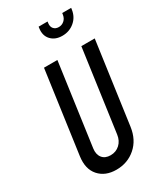

<svg xmlns="http://www.w3.org/2000/svg" viewBox="-243 -1074 1002 1180"><g transform="rotate(-30 258.0 -484.5)"><path d="M505 -750H410L329 -169Q323.5 -128.5 296.8 -103.8Q270 -79 231.5 -79Q192.5 -79 173 -103.8Q153.5 -128.5 159 -169L240 -750H145L64 -169Q52 -83 95.8 -33.5Q139.5 16 218 16Q298 16 355 -33.8Q412 -83.5 424 -169ZM342 -863Q392 -863 428.5 -893.8Q465 -924.5 472 -974.5L473.5 -985H410L408.5 -974.5Q405 -950 388.2 -935.2Q371.5 -920.5 349.5 -920.5Q326.5 -920.5 313.8 -935.2Q301 -950 304.5 -974.5L306 -985H242.5L241 -974.5Q234 -924.5 262.8 -893.8Q291.5 -863 342 -863Z"/></g></svg>

Font: Mohave Medium
Style: Italic
Weight: 500
Italic angle: -8°
Designer: Gumpita Rahayu
Foundry: Tokotype
Version: Version 2.002; ttfautohint (v1.8.3)